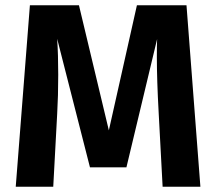

<svg xmlns="http://www.w3.org/2000/svg" viewBox="-20 -712 824 732"><path d="M744 0H600L585 -281Q578 -407 578 -495Q578 -542 579 -563L462 -74H323L198 -564Q202 -503 202 -427Q202 -346 198 -278L183 0H40L94 -692H281L395 -215L502 -692H691Z"/></svg>

Font: Wolseley Sans SemiBold
Style: Regular
Weight: 600
Designer: Carrois Corporate & Edenspiekermann AG
Foundry: Carrois Corporate GbR & Edenspiekermann AG
Version: Version 4.202